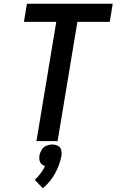

<svg xmlns="http://www.w3.org/2000/svg" viewBox="-20 -755 623 1027"><path d="M175 0H288L394 -638H567L583 -735H124L108 -638H281ZM209 252Q250 218 275 172Q300 126 309 77Q311 61 307 46Q303 31 289 24.5Q275 18 260 18Q244 18 228 24.5Q212 31 203 46Q194 61 191 77Q189 89 191 101Q193 113 201 121.5Q209 130 221 133Q211 154 197 172.5Q183 191 166 207Z"/></svg>

Font: Iosevka Sparkle SmBdObl
Style: Regular
Weight: 600
Italic angle: -9°
Designer: Belleve Invis
Foundry: Belleve Invis
Version: Version 4.5.0; ttfautohint (v1.8.3)